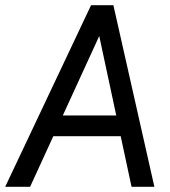

<svg xmlns="http://www.w3.org/2000/svg" viewBox="-43 -720 654 740"><path d="M-23 0 308 -700H394L73 0ZM127 -195 137 -275H458L448 -195ZM464 0 314 -700H394L552 0Z"/></svg>

Font: Inclusive Sans
Style: Italic
Weight: 400
Italic angle: -7°
Designer: Olivia King
Foundry: Olivia King
Version: Version 2.004